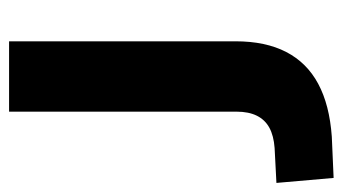

<svg xmlns="http://www.w3.org/2000/svg" viewBox="-196 -559 755 423"><g transform="rotate(-90 181.5 -347.5)"><path d="M1 10 -10 -116 67 -120Q94 -122 111.5 -131.5Q129 -141 138 -159Q147 -177 147 -204V-705H302V-206Q302 -140 278.5 -94.5Q255 -49 208.5 -24Q162 1 92 6Z"/></g></svg>

Font: Nunito Sans 12pt ExtraLight ExtraBold
Style: Regular
Weight: 800
Version: Version 3.101;gftools[0.9.27]